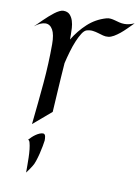

<svg xmlns="http://www.w3.org/2000/svg" viewBox="-84 -562 628 861"><g transform="rotate(10 229.5 -132.0)"><path d="M180.2 -271Q177.7 -243.2 175.8 -208.5Q173.8 -178.7 171.4 -137.9Q168.9 -97.2 166 -47.9L84 22Q94.7 -77.6 102.8 -168Q110.8 -258.3 110.8 -346.2Q110.8 -390.6 98.6 -411.9Q86.4 -433.1 65.9 -433.1Q44.4 -433.1 16.1 -411.1Q22.5 -417 31.5 -426Q40.5 -435.1 51 -445.3Q61.5 -455.6 73 -465.8Q84.5 -476.1 95.5 -484.4Q106.4 -492.7 116.7 -497.8Q127 -502.9 134.8 -502.9Q153.8 -502.9 164.1 -492.2Q174.3 -481.4 179.2 -465.8Q184.1 -450.2 185.1 -433.1Q186 -416 186 -403.8V-380.9Q211.9 -423.8 247.3 -456.5Q282.7 -489.3 330.1 -502.9Q340.3 -505.9 350.1 -504.6Q359.9 -503.4 369.6 -500.7Q379.4 -498 390.4 -495.1Q401.4 -492.2 414.1 -492.2Q423.8 -492.2 434.6 -494.6Q445.3 -497.1 459 -502.9Q444.8 -488.8 431.2 -475.1Q417.5 -461.4 404.1 -450.4Q390.6 -439.5 377.7 -431.9Q364.7 -424.3 353 -422.9Q340.3 -421.4 328.9 -424.6Q317.4 -427.7 305.4 -431.4Q293.5 -435.1 280.3 -436.8Q267.1 -438.5 252 -434.1Q241.7 -430.7 231.7 -415.3Q221.7 -399.9 212.2 -377.2Q202.6 -354.5 194.6 -326.9Q186.5 -299.3 180.2 -272ZM152.8 85Q151.9 93.3 148.7 110.6Q145.5 127.9 140.9 146.7Q136.2 165.5 130.6 182.1Q125 198.7 119.6 206.1Q114.3 214.4 108.4 223.4Q102.5 232.4 95.7 240.7V209Q95.7 192.4 95.2 172.4Q94.7 152.3 92.8 135Q90.8 117.7 87.6 106Q84.5 94.2 78.6 94.7Q84 88.4 91.3 81.3Q98.6 74.2 106.9 68.4Q115.2 62.5 124 58.6Q132.8 54.7 140.6 54.7Q145 54.7 147.7 57.9Q150.4 61 151.4 65.9Q152.3 70.8 152.6 75.9Q152.8 81.1 152.8 85Z"/></g></svg>

Font: Quintessential
Style: Regular
Weight: 400
Designer: Astigmatic (AOETI)
Foundry: Astigmatic (AOETI)
Version: Version 1.000